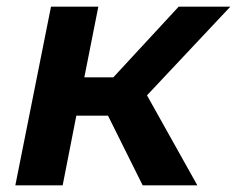

<svg xmlns="http://www.w3.org/2000/svg" viewBox="-20 -556 711 576"><path d="M133 -536H275L233 -324H320L516 -536H671L421 -270L572 0H408L304 -209H209L168 0H26Z"/></svg>

Font: Argentum Sans Medium
Style: Italic
Weight: 500
Italic angle: -11°
Designer: Julieta Ulanovsky (font), Cristiano Sobral (main changes and remaster)
Foundry: Julieta Ulanovsky (font), Cristiano Sobral (main changes and remaster)
Version: Version 2.007;June 15, 2022;FontCreator 14.0.0.2814 64-bit; 